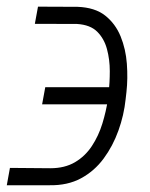

<svg xmlns="http://www.w3.org/2000/svg" viewBox="-45 -548 444 568"><path d="M-15.6 -51.3 104 -50.3Q146.5 -50.3 176.8 -68.1Q207 -85.9 226.8 -116Q246.6 -146 257.8 -182.4Q269 -218.8 274.4 -254.9L276.4 -275.4Q279.8 -303.7 279.8 -337.6Q279.8 -371.6 271.5 -402.6Q263.2 -433.6 242.7 -454.1Q222.2 -474.6 183.1 -477.1L58.1 -477.5L67.4 -528.3L184.6 -527.8Q235.8 -525.9 266.1 -502Q296.4 -478 311.8 -440.4Q327.1 -402.8 330.3 -359.4Q333.5 -315.9 329.1 -275.9L326.7 -254.9Q321.8 -207.5 305.4 -161.9Q289.1 -116.2 261.7 -79.1Q234.4 -42 194.6 -20.5Q154.8 1 101.1 0H-24.9ZM79.6 -239.3 88.9 -290H316.4L306.6 -239.3Z"/></svg>

Font: Roboto Condensed Light
Style: Italic
Weight: 300
Italic angle: -12°
Designer: Christian Robertson
Foundry: Google
Version: Version 3.0; 2020